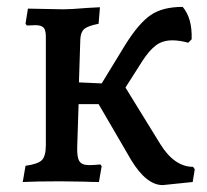

<svg xmlns="http://www.w3.org/2000/svg" viewBox="-20 -526 601 557"><path d="M545 -35 539 2 452 11Q405 11 361 -61L266 -224H208L204 -100Q203 -69 210.5 -58Q218 -47 238 -47Q249 -47 259.5 -48Q270 -49 271 -49L275 -44L267 2Q244 2 226 1L154 0Q88 0 46 2L54 -45Q90 -50 101.5 -61.5Q113 -73 113 -105V-411Q114 -436 107.5 -444.5Q101 -453 83 -453L58 -452L54 -457L61 -501L164 -499Q185 -499 233 -503L270 -505L266 -457Q235 -451 224.5 -442Q214 -433 213 -412L209 -287L275 -284L344 -397Q383 -459 417.5 -482.5Q452 -506 510 -506Q538 -473 536 -412L526 -402Q501 -409 480 -409Q452 -409 432.5 -394.5Q413 -380 393 -349L344 -272L445 -108Q486 -42 540 -42Z"/></svg>

Font: Alegreya SC Medium
Style: Regular
Weight: 500
Designer: Juan Pablo del Peral
Foundry: Huerta Tipografica
Version: Version 2.007; ttfautohint (v1.6)